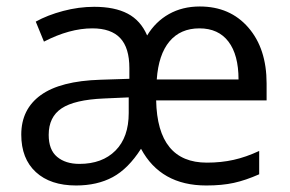

<svg xmlns="http://www.w3.org/2000/svg" viewBox="-20 -565 898 595"><path d="M45.9 -147.9Q45.9 -226.6 106.4 -270.3Q167 -314 291 -317.9L380.9 -320.8V-354Q380.9 -417 352.5 -447Q324.2 -477.1 266.1 -477.1Q195.8 -477.1 116.2 -436L90.8 -498Q127 -518.1 175.5 -531Q224.1 -543.9 272 -543.9Q335.4 -543.9 375.7 -522.7Q416 -501.5 436 -455.1Q461.9 -498 503.7 -521.5Q545.4 -544.9 599.1 -544.9Q692.9 -544.9 749.5 -479.7Q806.2 -414.6 806.2 -306.2V-253.9H463.9Q467.8 -61 621.1 -61Q665.5 -61 703.9 -69.6Q742.2 -78.1 783.2 -97.2V-24.9Q741.2 -6.3 704.8 1.7Q668.5 9.8 619.1 9.8Q478 9.8 417 -104Q377.4 -42 329.3 -16.1Q281.2 9.8 215.8 9.8Q136.2 9.8 91.1 -31.7Q45.9 -73.2 45.9 -147.9ZM130.9 -147Q130.9 -100.6 157 -78.9Q183.1 -57.1 226.1 -57.1Q296.9 -57.1 337.9 -98.4Q378.9 -139.6 378.9 -214.8V-263.2L301.8 -259.8Q210.9 -255.9 170.9 -229.2Q130.9 -202.6 130.9 -147ZM598.1 -477.1Q539.1 -477.1 505.1 -436.5Q471.2 -396 465.8 -318.8H719.2Q719.2 -395 688 -436Q656.7 -477.1 598.1 -477.1Z"/></svg>

Font: Zoram GWebM
Style: Regular
Weight: 400
Foundry: Ascender Corporation
Version: Version 1.000